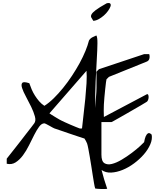

<svg xmlns="http://www.w3.org/2000/svg" viewBox="-20 -1162 1085 1295"><path d="M567.4 -194.3Q566.4 -198.2 559.6 -210.9Q552.7 -223.6 549.8 -227.5Q538.1 -231.4 509.3 -240.7Q480.5 -250 448.2 -261.2Q416 -272.5 387.2 -282.2Q358.4 -292 346.7 -295.9Q343.8 -296.9 334 -302.2Q324.2 -307.6 313 -314Q301.8 -320.3 292 -325.2Q282.2 -330.1 279.3 -330.1Q260.7 -330.1 244.1 -307.6Q227.5 -285.2 210.9 -252.4Q194.3 -219.7 175.8 -182.1Q157.2 -144.5 134.8 -114.3Q112.3 -84 85.4 -66.9Q58.6 -49.8 25.4 -57.6V-91.8Q32.2 -100.6 46.9 -119.1Q61.5 -137.7 80.1 -161.1Q98.6 -184.6 118.7 -210.4Q138.7 -236.3 156.7 -259.8Q174.8 -283.2 189.5 -301.8Q204.1 -320.3 210.9 -330.1Q223.6 -346.7 215.3 -377Q207 -407.2 190.4 -441.4Q173.8 -475.6 155.3 -509.8Q136.7 -543.9 128.9 -568.4Q121.1 -592.8 130.4 -603Q139.6 -613.3 177.7 -600.6Q184.6 -580.1 193.8 -558.6Q203.1 -537.1 215.8 -517.1Q228.5 -497.1 244.1 -479Q259.8 -460.9 279.3 -448.2Q310.5 -467.8 342.8 -499.5Q375 -531.2 406.2 -569.8Q437.5 -608.4 465.8 -651.4Q494.1 -694.3 517.1 -736.3Q540 -778.3 556.2 -817.9Q572.3 -857.4 580.1 -888.7Q587.9 -902.3 602.5 -910.2Q617.2 -918 629.9 -922.9Q637.7 -912.1 637.2 -869.6Q636.7 -827.1 632.8 -761.7Q628.9 -696.3 625 -612.3Q621.1 -528.3 622.1 -433.6L629.9 -542Q630.9 -549.8 630.9 -569.3V-650.4Q630.9 -669.9 629.9 -677.7L647.5 -695.3L952.1 -796.9H986.3Q991.2 -783.2 987.8 -767.6Q984.4 -752 968.8 -746.1L714.8 -643.6L698.2 -627Q697.3 -626 694.8 -606.4Q692.4 -586.9 689.5 -560.1Q686.5 -533.2 684.1 -504.9Q681.6 -476.6 680.7 -458Q680.7 -453.1 680.2 -440.9Q679.7 -428.7 679.7 -415.5Q679.7 -402.3 680.2 -390.1Q680.7 -377.9 680.7 -373L968.8 -525.4Q975.6 -529.3 979 -523.4Q982.4 -517.6 982.4 -507.8Q982.4 -498 979 -488.3Q975.6 -478.5 968.8 -474.6Q952.1 -463.9 928.2 -450.2Q904.3 -436.5 878.4 -421.4Q852.5 -406.2 826.7 -391.6Q800.8 -377 780.3 -365.2Q759.8 -353.5 746.6 -346.2Q733.4 -338.9 732.4 -338.9H664.1V-119.1Q664.1 -74.2 684.1 -61.5Q704.1 -48.8 734.4 -56.2Q764.6 -63.5 800.8 -85Q836.9 -106.4 869.1 -130.9Q901.4 -155.3 924.3 -176.3Q947.3 -197.3 952.1 -203.1Q956.1 -227.5 962.9 -243.2Q968.8 -256.8 978.5 -262.7Q988.3 -268.6 1002.9 -253.9Q1008.8 -223.6 993.7 -188.5Q978.5 -153.3 950.2 -120.6Q921.9 -87.9 884.3 -60.1Q846.7 -32.2 807.1 -16.1Q767.6 0 730 2Q692.4 3.9 665 -15.6Q672.9 16.6 682.6 48.3Q692.4 80.1 703.1 111.3Q701.2 112.3 689 112.8Q676.8 113.3 662.6 112.8Q648.4 112.3 636.2 111.3Q624 110.4 622.1 109.4Q618.2 97.7 614.3 74.2Q610.4 50.8 605.5 20.5Q600.6 -9.8 595.7 -42.5Q590.8 -75.2 585.4 -105.5Q580.1 -135.7 575.7 -159.2Q571.3 -182.6 567.4 -194.3ZM398.4 -346.7Q404.3 -343.8 420.4 -336.4Q436.5 -329.1 455.6 -320.8Q474.6 -312.5 491.7 -305.7Q508.8 -298.8 516.6 -295.9Q518.6 -294.9 524.9 -294.9Q531.2 -294.9 533.2 -295.9Q537.1 -335.9 543.5 -388.7Q549.8 -441.4 555.2 -495.1Q560.5 -548.8 563.5 -599.1Q566.4 -649.4 563.5 -684.6L313.5 -397.5Q317.4 -394.5 329.6 -386.7Q341.8 -378.9 355 -371.1Q368.2 -363.3 380.4 -356Q392.6 -348.6 398.4 -346.7ZM609.4 -1021.5Q602.5 -1033.2 596.7 -1042.5Q590.8 -1051.8 596.7 -1064Q602.5 -1076.2 625.5 -1093.8Q648.4 -1111.3 699.2 -1139.6Q717.8 -1144.5 723.6 -1137.7Q729.5 -1130.9 725.1 -1118.2Q720.7 -1105.5 709 -1088.9Q697.3 -1072.3 680.7 -1057.6Q664.1 -1043 645.5 -1032.7Q627 -1022.5 609.4 -1021.5Z"/></svg>

Font: Over the Rainbow
Style: Regular
Weight: 400
Designer: Kimberly Geswein
Foundry: Kimberly Geswein
Version: Version 1.002 2010